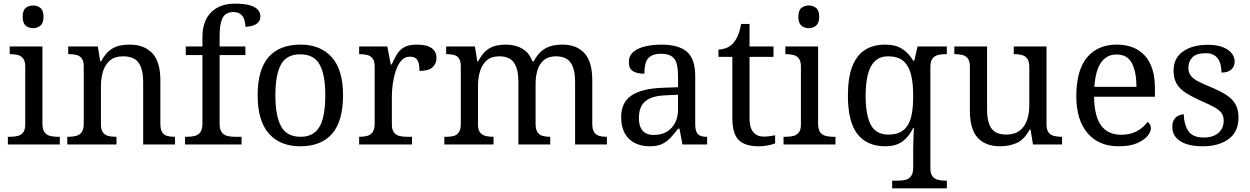

<svg xmlns="http://www.w3.org/2000/svg" viewBox="-20 -790 6837 1050"><path d="M23 0V-42H36Q58 -42 76.5 -46.5Q95 -51 106.5 -65.5Q118 -80 118 -109V-426Q118 -456 106.5 -470.5Q95 -485 76.5 -489.5Q58 -494 36 -494H33V-536H212V-114Q212 -83 223 -67.5Q234 -52 253 -47Q272 -42 294 -42H307V0ZM161 -636Q137 -636 120.5 -650Q104 -664 104 -698Q104 -733 120.5 -746.5Q137 -760 161 -760Q184 -760 201 -746.5Q218 -733 218 -698Q218 -664 201 -650Q184 -636 161 -636Z M348 0V-42H356Q379 -42 397.5 -47Q416 -52 427 -67.5Q438 -83 438 -114V-426Q438 -456 427 -470.5Q416 -485 398 -489.5Q380 -494 358 -494H353V-536H515L528 -455H533Q554 -493 577.5 -512.5Q601 -532 629 -539Q657 -546 689 -546Q768 -546 812.5 -499.5Q857 -453 857 -350V-114Q857 -83 866.5 -67.5Q876 -52 893 -47Q910 -42 932 -42H937V0H763V-345Q763 -410 738.5 -446Q714 -482 653 -482Q608 -482 581.5 -459.5Q555 -437 543.5 -400Q532 -363 532 -320V-109Q532 -80 543 -65.5Q554 -51 572 -46.5Q590 -42 612 -42H617V0Z M992 0V-42H1005Q1028 -42 1046.5 -47Q1065 -52 1076 -67.5Q1087 -83 1087 -114V-489H996V-536H1087V-586Q1087 -675 1134.5 -722.5Q1182 -770 1264 -770Q1316 -770 1346.5 -761Q1377 -752 1390.5 -736.5Q1404 -721 1404 -700Q1404 -682 1393.5 -669.5Q1383 -657 1364.5 -650.5Q1346 -644 1322 -644Q1322 -664 1316 -682.5Q1310 -701 1296 -712.5Q1282 -724 1256 -724Q1213 -724 1197 -691Q1181 -658 1181 -595V-536H1322V-489H1181V-114Q1181 -83 1192 -67.5Q1203 -52 1222 -47Q1241 -42 1263 -42H1301V0Z M1621 10Q1513 10 1451 -59Q1389 -128 1389 -269Q1389 -409 1448.5 -477.5Q1508 -546 1624 -546Q1732 -546 1794 -477.5Q1856 -409 1856 -269Q1856 -128 1796.5 -59Q1737 10 1621 10ZM1623 -42Q1673 -42 1703 -67.5Q1733 -93 1746 -144Q1759 -195 1759 -269Q1759 -381 1728 -437Q1697 -493 1622 -493Q1547 -493 1516.5 -437Q1486 -381 1486 -269Q1486 -157 1517 -99.5Q1548 -42 1623 -42Z M1944 0V-42H1947Q1970 -42 1988.5 -47Q2007 -52 2018 -67.5Q2029 -83 2029 -114V-426Q2029 -456 2017.5 -470.5Q2006 -485 1987.5 -489.5Q1969 -494 1947 -494H1944V-536H2098L2117 -437H2122Q2135 -467 2150 -492Q2165 -517 2190 -531.5Q2215 -546 2259 -546Q2314 -546 2340.5 -527Q2367 -508 2367 -473Q2367 -442 2345.5 -422Q2324 -402 2274 -402Q2274 -430 2269 -447Q2264 -464 2252.5 -472Q2241 -480 2221 -480Q2193 -480 2174 -458Q2155 -436 2144 -402Q2133 -368 2128 -331.5Q2123 -295 2123 -266V-109Q2123 -80 2134.5 -65.5Q2146 -51 2164.5 -46.5Q2183 -42 2205 -42H2233V0Z M2410 0V-42H2423Q2446 -42 2463 -47Q2480 -52 2490 -67.5Q2500 -83 2500 -114V-426Q2500 -456 2490 -470.5Q2480 -485 2462.5 -489.5Q2445 -494 2423 -494H2420V-536H2577L2590 -455H2595Q2615 -493 2638 -512.5Q2661 -532 2688 -539Q2715 -546 2746 -546Q2778 -546 2806.5 -537Q2835 -528 2857 -508.5Q2879 -489 2891 -455H2899Q2919 -493 2943.5 -512.5Q2968 -532 2996.5 -539Q3025 -546 3056 -546Q3133 -546 3176 -499.5Q3219 -453 3219 -350V-114Q3219 -83 3229 -67.5Q3239 -52 3256.5 -47Q3274 -42 3296 -42H3299V0H3125V-345Q3125 -410 3101.5 -446Q3078 -482 3020 -482Q2979 -482 2954.5 -461.5Q2930 -441 2919.5 -407Q2909 -373 2909 -333V-114Q2909 -83 2919 -67.5Q2929 -52 2946.5 -47Q2964 -42 2986 -42H2989V0H2815V-345Q2815 -410 2791.5 -446Q2768 -482 2710 -482Q2667 -482 2641.5 -459.5Q2616 -437 2605 -400Q2594 -363 2594 -320V-109Q2594 -80 2605.5 -65.5Q2617 -51 2635.5 -46.5Q2654 -42 2676 -42H2679V0Z M3532 10Q3488 10 3452.5 -7.5Q3417 -25 3397 -60.5Q3377 -96 3377 -150Q3377 -230 3433.5 -268Q3490 -306 3605 -310L3688 -313V-373Q3688 -409 3682 -436.5Q3676 -464 3656 -480Q3636 -496 3595 -496Q3557 -496 3537 -482Q3517 -468 3510.5 -443.5Q3504 -419 3504 -387Q3462 -387 3440.5 -401.5Q3419 -416 3419 -450Q3419 -485 3443.5 -506Q3468 -527 3509 -536.5Q3550 -546 3599 -546Q3691 -546 3736.5 -507Q3782 -468 3782 -373V-114Q3782 -86 3788 -70.5Q3794 -55 3808 -48.5Q3822 -42 3844 -42H3847V0H3712L3696 -86H3688Q3667 -58 3647 -36.5Q3627 -15 3600.5 -2.5Q3574 10 3532 10ZM3555 -52Q3596 -52 3625.5 -69Q3655 -86 3671.5 -117.5Q3688 -149 3688 -191V-272L3624 -269Q3567 -267 3534.5 -252Q3502 -237 3488 -210.5Q3474 -184 3474 -145Q3474 -114 3483 -93.5Q3492 -73 3510 -62.5Q3528 -52 3555 -52Z M4130 10Q4054 10 4019.5 -24.5Q3985 -59 3985 -145V-479H3909V-519Q3927 -519 3949 -526.5Q3971 -534 3987 -551Q4004 -569 4015 -595Q4026 -621 4033 -659H4079V-536H4210V-479H4079V-142Q4079 -91 4100 -67Q4121 -43 4155 -43Q4173 -43 4188 -45Q4203 -47 4219 -50V-6Q4206 0 4180 5Q4154 10 4130 10Z M4265 0V-42H4278Q4300 -42 4318.5 -46.5Q4337 -51 4348.5 -65.5Q4360 -80 4360 -109V-426Q4360 -456 4348.5 -470.5Q4337 -485 4318.5 -489.5Q4300 -494 4278 -494H4275V-536H4454V-114Q4454 -83 4465 -67.5Q4476 -52 4495 -47Q4514 -42 4536 -42H4549V0ZM4403 -636Q4379 -636 4362.5 -650Q4346 -664 4346 -698Q4346 -733 4362.5 -746.5Q4379 -760 4403 -760Q4426 -760 4443 -746.5Q4460 -733 4460 -698Q4460 -664 4443 -650Q4426 -636 4403 -636Z M4859 240V198H4892Q4915 198 4933.5 193Q4952 188 4963 172.5Q4974 157 4974 126V40Q4974 24 4974.5 -0.5Q4975 -25 4976 -50Q4977 -75 4978 -90H4974Q4952 -44 4916 -17Q4880 10 4821 10Q4722 10 4669.5 -56.5Q4617 -123 4617 -267Q4617 -364 4640.5 -425.5Q4664 -487 4709.5 -516.5Q4755 -546 4821 -546Q4879 -546 4915.5 -521.5Q4952 -497 4974 -458H4980L4998 -536H5158V-494H5150Q5128 -494 5109 -489Q5090 -484 5079 -469Q5068 -454 5068 -422V130Q5068 159 5079.5 174Q5091 189 5109.5 193.5Q5128 198 5150 198H5158V240ZM4838 -54Q4877 -54 4903 -67Q4929 -80 4945 -106.5Q4961 -133 4967.5 -173Q4974 -213 4974 -267Q4974 -337 4961.5 -384.5Q4949 -432 4919.5 -457Q4890 -482 4837 -482Q4793 -482 4766 -457Q4739 -432 4726.5 -384Q4714 -336 4714 -266Q4714 -160 4742.5 -107Q4771 -54 4838 -54Z M5449 10Q5370 10 5327 -36.5Q5284 -83 5284 -186V-426Q5284 -456 5272.5 -470.5Q5261 -485 5242.5 -489.5Q5224 -494 5202 -494H5199V-536H5378V-191Q5378 -148 5387.5 -117Q5397 -86 5420 -70Q5443 -54 5483 -54Q5527 -54 5555 -74.5Q5583 -95 5596 -131.5Q5609 -168 5609 -216V-422Q5609 -454 5598 -469Q5587 -484 5568.5 -489Q5550 -494 5527 -494H5524V-536H5703V-109Q5703 -80 5714.5 -65.5Q5726 -51 5744.5 -46.5Q5763 -42 5785 -42H5788V0H5629L5616 -81H5611Q5580 -25 5539 -7.5Q5498 10 5449 10Z M6098 10Q5989 10 5927.5 -62Q5866 -134 5866 -264Q5866 -404 5924 -475Q5982 -546 6088 -546Q6185 -546 6240.5 -486Q6296 -426 6296 -307V-261H5963Q5965 -152 6002.5 -102.5Q6040 -53 6112 -53Q6164 -53 6200.5 -74.5Q6237 -96 6255 -123Q6262 -120 6268 -111Q6274 -102 6274 -89Q6274 -69 6255 -46Q6236 -23 6197 -6.5Q6158 10 6098 10ZM6195 -315Q6195 -395 6170.5 -443.5Q6146 -492 6086 -492Q6031 -492 6000.5 -446.5Q5970 -401 5965 -315Z M6556 10Q6506 10 6469 -2Q6432 -14 6411.5 -37.5Q6391 -61 6391 -96Q6391 -123 6402 -138Q6413 -153 6427.5 -159Q6442 -165 6454 -165Q6454 -113 6477.5 -75.5Q6501 -38 6562 -38Q6615 -38 6643.5 -63.5Q6672 -89 6672 -129Q6672 -154 6661.5 -170Q6651 -186 6624.5 -201.5Q6598 -217 6549 -238Q6498 -261 6464.5 -282.5Q6431 -304 6414.5 -332.5Q6398 -361 6398 -404Q6398 -472 6449.5 -508.5Q6501 -545 6586 -545Q6634 -545 6666.5 -532.5Q6699 -520 6715.5 -499Q6732 -478 6732 -453Q6732 -426 6713.5 -409.5Q6695 -393 6660 -393Q6660 -443 6639 -471Q6618 -499 6574 -499Q6523 -499 6501 -476.5Q6479 -454 6479 -419Q6479 -394 6491.5 -377Q6504 -360 6531.5 -345.5Q6559 -331 6603 -313Q6656 -291 6689 -269Q6722 -247 6737.5 -218Q6753 -189 6753 -147Q6753 -69 6699 -29.5Q6645 10 6556 10Z"/></svg>

Font: Noto Serif Armenian
Style: Regular
Weight: 400
Designer: Monotype Design Team
Foundry: Monotype Imaging Inc.
Version: Version 2.007